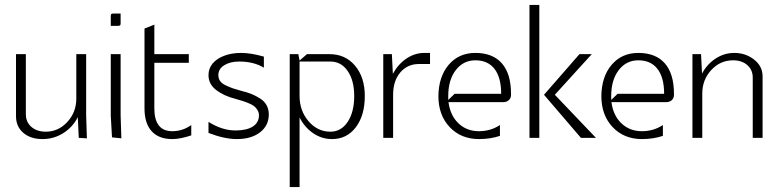

<svg xmlns="http://www.w3.org/2000/svg" viewBox="-20 -560 3163 780"><path d="M45 -340H85V-96Q85 -64 107.5 -44.5Q130 -25 166 -25Q217 -25 253.5 -64.5Q290 -104 290 -160V-340H330V-92L333 2L300 0L296 -84Q276 -44 237.5 -19.5Q199 5 153 5Q104 5 74.5 -20.5Q45 -46 45 -88Z M430 -455V-494Q430 -501 432 -503Q434 -505 441 -505H470V-466Q470 -459 468 -457Q466 -455 459 -455ZM430 -340H470V-92L473 2L435 -2L430 -90Z M567 -444 607 -460V-340H747V-305H607V-120Q607 -27 680 -27Q722 -27 757 -52V-10Q712 5 680 5Q625 5 596 -27Q567 -59 567 -120Z M827 -20V-65Q882 -30 937 -30Q982 -30 1007 -46Q1032 -62 1032 -92Q1032 -103 1026 -113Q1020 -123 1012 -129Q1004 -135 989.5 -141Q975 -147 965 -150Q955 -153 938 -158Q890 -170 858.5 -194Q827 -218 827 -255Q827 -281 843 -301Q859 -321 889.5 -333Q920 -345 960 -345Q999 -345 1052 -330V-285Q1011 -310 952 -310Q915 -310 891 -295Q867 -280 867 -255Q867 -241 874.5 -230.5Q882 -220 898.5 -212.5Q915 -205 926.5 -201Q938 -197 960 -191Q985 -185 1002 -178Q1019 -171 1036.5 -160Q1054 -149 1063 -132.5Q1072 -116 1072 -95Q1072 -50 1036.5 -22.5Q1001 5 942 5Q892 5 827 -20Z M1157 -340H1192L1197 -314L1227 -340H1319Q1383 -340 1422.5 -293Q1462 -246 1462 -170Q1462 -91 1425.5 -43Q1389 5 1329 5Q1287 5 1252 -19Q1217 -43 1197 -83V200H1157ZM1197 -310V-170Q1197 -110 1233.5 -67.5Q1270 -25 1322 -25Q1366 -25 1392.5 -65Q1419 -105 1419 -170Q1419 -233 1392.5 -271.5Q1366 -310 1322 -310Z M1537 0V-340H1572L1576 -260Q1597 -299 1631 -322Q1665 -345 1704 -345H1727V-300H1682Q1635 -300 1606 -265.5Q1577 -231 1577 -175V0Z M1761 -170Q1762 -249 1803 -297Q1844 -345 1911 -345Q1982 -345 2019 -302.5Q2056 -260 2056 -179V-175Q2056 -161 2047 -153Q2038 -145 2024 -145H1802Q1809 -91 1842.5 -59Q1876 -27 1926 -27Q1973 -27 2011 -52V-8Q1972 5 1926 5Q1853 5 1807 -43.5Q1761 -92 1761 -170ZM1801 -170V-154L1827 -179H2016Q2016 -245 1989 -280Q1962 -315 1911 -315Q1862 -315 1831.5 -275Q1801 -235 1801 -170Z M2401 0H2340L2190 -175L2334 -340H2384L2234 -175ZM2131 0V-540H2171V0Z M2423 -170Q2424 -249 2465 -297Q2506 -345 2573 -345Q2644 -345 2681 -302.5Q2718 -260 2718 -179V-175Q2718 -161 2709 -153Q2700 -145 2686 -145H2464Q2471 -91 2504.5 -59Q2538 -27 2588 -27Q2635 -27 2673 -52V-8Q2634 5 2588 5Q2515 5 2469 -43.5Q2423 -92 2423 -170ZM2463 -170V-154L2489 -179H2678Q2678 -245 2651 -280Q2624 -315 2573 -315Q2524 -315 2493.5 -275Q2463 -235 2463 -170Z M2793 -340H2828L2832 -261Q2852 -299 2887 -322Q2922 -345 2963 -345Q3009 -345 3043.5 -318Q3078 -291 3078 -250V0H3038V-245Q3038 -276 3016 -295.5Q2994 -315 2958 -315Q2906 -315 2869.5 -275.5Q2833 -236 2833 -180V0H2793Z"/></svg>

Font: Glametrix
Style: Light
Weight: 300
Designer: gluk
Foundry: gluk
Version: Version 0.40